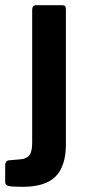

<svg xmlns="http://www.w3.org/2000/svg" viewBox="-61 -550 337 740"><path d="M153.5 130C179.8 103.3 193 62 193 6V-514C193 -524.7 188.7 -530 180 -530H79C68.3 -530 63 -524.3 63 -513V0C63 22.7 59.5 38.7 52.5 48C45.5 57.3 34 62.7 18 64L-28 68C-32 68.7 -35.2 70.7 -37.5 74C-39.8 77.3 -41 81 -41 85V152C-41 159.3 -37 164.2 -29 166.5C-21 168.8 -2.7 170 26 170C84.7 170 127.2 156.7 153.5 130Z"/></svg>

Font: Libre Franklin SemiBold
Style: Regular
Weight: 600
Designer: Pablo Impallari, Rodrigo Fuenzalida
Foundry: Impallari Type
Version: Version 1.002; ttfautohint (v1.5)